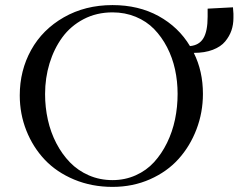

<svg xmlns="http://www.w3.org/2000/svg" viewBox="-20 -731 998 759"><path d="M58.1 -354Q58.1 -452.1 103 -533.2Q147.9 -614.3 232.4 -662.6Q316.9 -710.9 424.8 -710.9Q527.8 -710.9 606.9 -667.5Q686 -624 731 -548.8Q767.6 -552.2 784.2 -580.1Q800.8 -607.9 800.8 -665V-696.8L900.9 -702.1L902.8 -676.8V-660.2Q902.8 -633.8 895 -610.8Q887.2 -587.9 870.1 -567.1Q853 -546.4 821.3 -534.2Q789.6 -522 746.1 -522Q782.2 -449.7 782.2 -359.9Q782.2 -286.6 756.8 -220Q731.4 -153.3 686 -102.8Q640.6 -52.2 572.8 -22.2Q504.9 7.8 424.8 7.8Q342.8 7.8 273.2 -21.2Q203.6 -50.3 157 -99.6Q110.4 -148.9 84.2 -214.8Q58.1 -280.8 58.1 -354ZM158.2 -358.9Q158.2 -307.1 169.2 -257.6Q180.2 -208 202.6 -164.8Q225.1 -121.6 256.6 -89.1Q288.1 -56.6 331.3 -37.8Q374.5 -19 424.8 -19Q474.1 -19 516.6 -38.1Q559.1 -57.1 589.1 -90.1Q619.1 -123 640.4 -166.5Q661.6 -210 671.9 -259Q682.1 -308.1 682.1 -359.9Q682.1 -409.7 671.9 -456.5Q661.6 -503.4 640.4 -544.4Q619.1 -585.4 589.1 -616.2Q559.1 -647 516.6 -664.6Q474.1 -682.1 424.8 -682.1Q361.8 -682.1 310.5 -655.3Q259.3 -628.4 226.3 -583.3Q193.4 -538.1 175.8 -480.5Q158.2 -422.9 158.2 -358.9Z"/></svg>

Font: Dehuti Alt
Style: Bold
Weight: 700
Version: Version 1.2